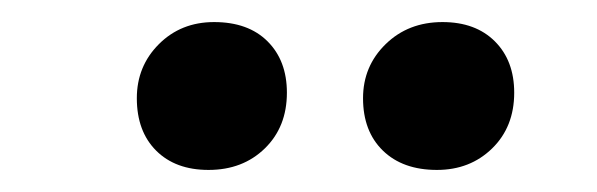

<svg xmlns="http://www.w3.org/2000/svg" viewBox="-20 -771 541 174"><path d="M309 -682Q309 -711 329.5 -731Q350 -751 381 -751Q411 -751 428.5 -733.5Q446 -716 446 -687Q446 -656 426 -636.5Q406 -617 376 -617Q345 -617 327 -634.5Q309 -652 309 -682ZM104 -682Q104 -711 124 -731Q144 -751 174 -751Q205 -751 222.5 -733.5Q240 -716 240 -687Q240 -656 220 -636.5Q200 -617 169 -617Q139 -617 121.5 -634.5Q104 -652 104 -682Z"/></svg>

Font: Literata 12pt Medium
Style: Italic
Weight: 500
Italic angle: -2°
Designer: Latin by Veronika Burian and Jose Scaglione. Greek by Irene Vlachou. Cyrillic by Vera Evstafieva
Foundry: TypeTogether
Version: Version 3.002